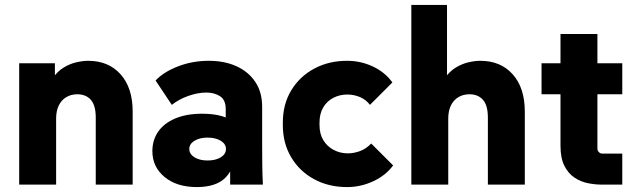

<svg xmlns="http://www.w3.org/2000/svg" viewBox="-20 -750 2584 780"><path d="M58 0V-493H203V-355H163Q173 -402 193 -431Q213 -460 238.5 -475.5Q264 -491 290.5 -497Q317 -503 338 -503Q421 -503 470 -448Q519 -393 519 -297V0H369V-272Q369 -322 349 -344.5Q329 -367 294 -367Q269 -367 249.5 -355.5Q230 -344 219 -322Q208 -300 208 -268V0Z M915 0V-145L897 -202V-307Q897 -344 874 -359Q851 -374 818 -374Q784 -374 745.5 -360.5Q707 -347 678 -324L612 -423Q645 -458 703.5 -480.5Q762 -503 828 -503Q892 -503 940.5 -481Q989 -459 1017 -417.5Q1045 -376 1045 -316V-155Q1045 -116 1045.5 -77.5Q1046 -39 1048 0ZM780 10Q698 10 648.5 -31Q599 -72 599 -136Q599 -181 622.5 -215Q646 -249 691.5 -268.5Q737 -288 802 -288Q893 -288 936.5 -249Q980 -210 980 -145H936Q936 -71 898 -30.5Q860 10 780 10ZM823 -98Q856 -98 877 -111Q898 -124 898 -145Q898 -165 877 -178Q856 -191 823 -191Q791 -191 770 -178Q749 -165 749 -145Q749 -124 770 -111Q791 -98 823 -98Z M1390 10Q1315 10 1256 -22Q1197 -54 1163 -111Q1129 -168 1129 -242V-252Q1129 -327 1163.5 -383.5Q1198 -440 1257 -471.5Q1316 -503 1390 -503Q1446 -503 1495.5 -479.5Q1545 -456 1574 -415L1483 -324Q1466 -346 1441.5 -356Q1417 -366 1391 -366Q1360 -366 1334 -352.5Q1308 -339 1293 -313.5Q1278 -288 1278 -252V-242Q1278 -206 1293.5 -180.5Q1309 -155 1335.5 -141Q1362 -127 1393 -127Q1417 -127 1442 -136Q1467 -145 1488 -167L1577 -78Q1548 -38 1497 -14Q1446 10 1390 10Z M1651 0V-730H1796V-355H1756Q1766 -402 1786 -431Q1806 -460 1831.5 -475.5Q1857 -491 1883.5 -497Q1910 -503 1931 -503Q2014 -503 2063 -448Q2112 -393 2112 -297V0H1962V-272Q1962 -322 1942 -344.5Q1922 -367 1887 -367Q1862 -367 1842.5 -355.5Q1823 -344 1812 -322Q1801 -300 1801 -268V0Z M2425 0Q2397 0 2367.5 -6Q2338 -12 2313 -29Q2288 -46 2272.5 -77Q2257 -108 2257 -158V-612H2407V-146Q2407 -138 2413 -132Q2419 -126 2427 -126H2508V0ZM2180 -367V-493H2508V-367Z"/></svg>

Font: SUSE Thin ExtraBold
Style: Regular
Weight: 800
Version: Version 1.000